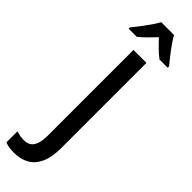

<svg xmlns="http://www.w3.org/2000/svg" viewBox="-443 -928 1112 1112"><g transform="rotate(45 113.5 -372.0)"><path d="M9 197Q-14 197 -32 194Q-50 191 -64 185V95Q-51 99 -35 102Q-19 105 -2 105Q23 105 40.5 94.5Q58 84 68 57.5Q78 31 78 -15V-714H184V-17Q184 59 162.5 106Q141 153 102 175Q63 197 9 197ZM183 -941Q195 -919 214 -892Q233 -865 253.5 -839Q274 -813 291 -792V-781H224Q201 -798 177.5 -821Q154 -844 130 -870Q106 -844 82.5 -821Q59 -798 38 -781H-29V-792Q-11 -813 9 -839.5Q29 -866 48 -893Q67 -920 78 -941Z"/></g></svg>

Font: Noto Sans Display SemiCondensed Medium
Style: Regular
Weight: 500
Width: 4
Designer: Monotype Design Team
Foundry: Monotype Imaging Inc.
Version: Version 2.003